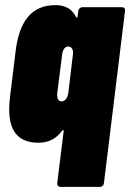

<svg xmlns="http://www.w3.org/2000/svg" viewBox="-20 -548 507 748"><path d="M285 -505 282 -483C282 -478 279 -478 276 -482C255 -524 218 -528 196 -528C99 -528 55 -460 41 -350L19 -170C5 -54 37 8 130 8C152 8 191 4 222 -39C225 -43 228 -42 228 -37L203 165C202 174 207 180 216 180H369C378 180 384 174 385 165L467 -505C469 -514 463 -520 455 -520H301C293 -520 286 -514 285 -505ZM220 -153C207 -153 201 -166 203 -185L222 -335C224 -354 233 -367 246 -367C259 -367 267 -354 264 -335L246 -185C243 -166 233 -153 220 -153Z"/></svg>

Font: Barlow Condensed Black
Style: Italic
Weight: 900
Width: 3
Italic angle: -7°
Designer: Jeremy Tribby
Foundry: Tribby Type
Version: Version 1.422;hotconv 1.0.109;makeotfexe 2.5.65596